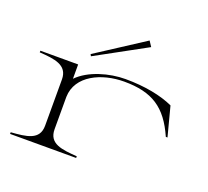

<svg xmlns="http://www.w3.org/2000/svg" viewBox="-129 -925 1176 1084"><g transform="rotate(20 459.5 -382.5)"><path d="M260 -111V-305C263 -435 404 -498 538 -498C707 -498 797 -439 865 -285H875L829 -461C757 -494 657 -514 540 -514C444 -514 325 -481 260 -414V-500H33V-490C123 -484 203 -476 203 -389V-111C203 -24 125 -17 33 -10V0H430V-10C339 -17 260 -23 260 -111ZM614 -733 593 -765 306 -579 312 -568Z"/></g></svg>

Font: Sprat Extended Light
Style: Regular
Weight: 300
Width: 9
Designer: Ethan Nakache
Foundry: Collletttivo
Version: Version 2.000;Glyphs 3.2 (3217)